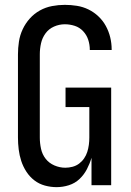

<svg xmlns="http://www.w3.org/2000/svg" viewBox="-20 -763 540 791"><path d="M213 8Q189 8 165 1.5Q141 -5 121.5 -20Q102 -35 88.5 -56Q75 -77 67.5 -100Q60 -123 57 -147.5Q54 -172 54 -196V-539Q54 -565 58 -591.5Q62 -618 73.5 -642.5Q85 -667 103 -687Q121 -707 144.5 -720Q168 -733 194.5 -738Q221 -743 247 -743Q272 -743 297 -739Q322 -735 344.5 -724Q367 -713 385.5 -695.5Q404 -678 416 -656Q428 -634 434 -609.5Q440 -585 440 -560V-557H350V-558Q350 -579 343.5 -599Q337 -619 322.5 -634.5Q308 -650 288 -656.5Q268 -663 247 -663Q224 -663 202.5 -653.5Q181 -644 167.5 -625.5Q154 -607 149 -584.5Q144 -562 144 -539V-196Q144 -173 149 -150Q154 -127 168 -109Q182 -91 204 -81.5Q226 -72 249 -72Q264 -72 279 -76Q294 -80 306 -89Q318 -98 326.5 -110.5Q335 -123 339.5 -137Q344 -151 346 -166Q348 -181 348 -196V-322H250V-402H438V0H357V-113Q350 -89 338 -66Q326 -43 307.5 -25.5Q289 -8 264 0Q239 8 213 8Z"/></svg>

Font: Iosevka Term Medium
Style: Regular
Weight: 500
Monospace: yes
Designer: Belleve Invis
Foundry: Belleve Invis
Version: Version 26.3.1